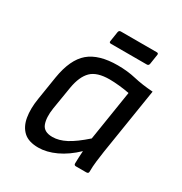

<svg xmlns="http://www.w3.org/2000/svg" viewBox="-155 -758 839 885"><g transform="rotate(30 264.0 -315.0)"><path d="M172 12Q120 12 93 -13Q66 -38 58.5 -82Q51 -126 60 -182L80 -308Q97 -412 149 -456Q201 -500 301 -500Q353 -500 397.5 -489.5Q442 -479 500 -475L444 -122Q440 -95 436.5 -66.5Q433 -38 433 -10Q433 0 421 0H366Q356 0 356 -10Q356 -26 357 -43Q358 -60 359 -77Q313 -33 264.5 -10.5Q216 12 172 12ZM204 -63Q238 -63 275.5 -82.5Q313 -102 365 -148L407 -414Q383 -419 353 -422Q323 -425 301 -425Q234 -425 203.5 -395Q173 -365 162 -301L142 -179Q134 -127 146 -95Q158 -63 204 -63ZM223 -570Q213 -570 215 -580L223 -632Q225 -642 235 -642H426Q436 -642 434 -632L426 -580Q424 -570 414 -570Z"/></g></svg>

Font: Sofia Sans Hairline
Style: Italic
Weight: 1
Italic angle: -9°
Designer: Botio Nikoltchev, Ani Petrova
Foundry: lettersoup
Version: Version 4.102